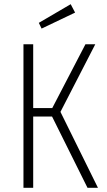

<svg xmlns="http://www.w3.org/2000/svg" viewBox="-20 -895 508 915"><path d="M316.9 -875 337.9 -835 178.2 -758.8 165 -786.1ZM434.1 -684.1 268.1 -361.8 446.8 0H397L228 -339.8H138.2V0H91.8V-684.1H138.2V-379.9H229L387.2 -684.1Z"/></svg>

Font: Fira Sans Compressed ExtraLight
Style: Regular
Weight: 250
Width: 1
Designer: Carrois Corporate & Edenspiekermann AG
Foundry: Carrois Corporate GbR & Edenspiekermann AG
Version: Version 4.203;PS 004.203;hotconv 1.0.88;makeotf.lib2.5.64775